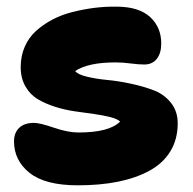

<svg xmlns="http://www.w3.org/2000/svg" viewBox="-20 -536 577 575"><path d="M212.9 19Q115.7 19 68.8 -18.1Q22 -55.2 22 -112.8Q22 -138.2 37.4 -153.1Q52.7 -168 82 -168Q99.1 -168 141.4 -153.6Q183.6 -139.2 214.8 -139.2Q307.1 -139.2 339.8 -171.9Q331.1 -180.2 309.6 -185.5Q288.1 -190.9 261.5 -194.6Q234.9 -198.2 204.3 -202.6Q173.8 -207 145.3 -216.1Q116.7 -225.1 93.5 -238.8Q70.3 -252.4 56.2 -277.1Q42 -301.8 42 -335Q42 -368.2 54 -395.8Q65.9 -423.3 87.4 -442.9Q108.9 -462.4 136.5 -477.1Q164.1 -491.7 197 -500Q230 -508.3 262.9 -512.5Q295.9 -516.6 330.1 -516.1Q396.5 -515.6 429.7 -484.9Q462.9 -454.1 462.9 -405.8Q462.9 -376.5 449.5 -359.6Q436 -342.8 412.1 -342.8Q395.5 -342.8 371.8 -345.9Q348.1 -349.1 325.2 -349.1Q244.1 -349.1 205.1 -323.2Q212.9 -313 240 -306.4Q267.1 -299.8 300.5 -296.6Q334 -293.5 371.8 -285.4Q409.7 -277.3 440.4 -265.6Q471.2 -253.9 491.7 -228.5Q512.2 -203.1 512.2 -167Q512.2 -118.7 490 -82.5Q467.8 -46.4 427 -24.4Q386.2 -2.4 332.8 8.3Q279.3 19 212.9 19Z"/></svg>

Font: Shantell Sans Bouncy
Style: Regular
Weight: 800
Designer: Stephen Nixon, Anya Danilova, Shantell Martin
Foundry: Arrow Type
Version: Version 1.006;[9816181b4]